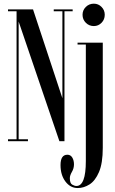

<svg xmlns="http://www.w3.org/2000/svg" viewBox="-20 -750 609 1020"><path d="M22.5 0V-10H68V-690H22.5V-700H155.5L311.5 -228V-690H265.5V-700H366V-690H322.5V0H295.5L79 -635.5V-10H128.5V0ZM478.5 -611.5Q453.5 -611.5 436 -629Q418.5 -646.5 418.5 -671.5Q418.5 -696 436 -713.2Q453.5 -730.5 478.5 -730.5Q502.5 -730.5 519.5 -713.2Q536.5 -696 536.5 -671.5Q536.5 -646.5 519.5 -629Q502.5 -611.5 478.5 -611.5ZM393 249Q353.5 249 327.5 214.2Q301.5 179.5 301.5 127Q301.5 72 338 72Q355 72 364 87Q373 102 373 123Q373 144.5 362 163.2Q351 182 351 196.5Q351 223.5 363.5 230.8Q376 238 386 238Q436 238 436 105.5V-513.5H392V-523.5H526V35.5Q526 117 506 163.8Q486 210.5 455.5 229.8Q425 249 393 249Z"/></svg>

Font: Imbue 100pt Medium
Style: Regular
Weight: 500
Designer: Tyler Finck
Foundry: Etcetera Type Company
Version: Version 1.102; ttfautohint (v1.8.3)